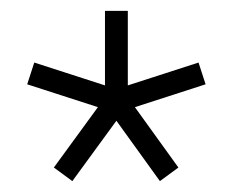

<svg xmlns="http://www.w3.org/2000/svg" viewBox="-20 -740 458 353"><path d="M113 -407 79 -432 160 -543 30 -585 43 -625 173 -583V-720H215V-583L345 -625L358 -585L228 -543L308 -432L274 -407L194 -518Z"/></svg>

Font: Manrope ExtraLight ExtraLight
Style: Regular
Weight: 250
Version: Version 4.501